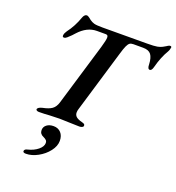

<svg xmlns="http://www.w3.org/2000/svg" viewBox="-168 -817 1128 1234"><g transform="rotate(20 396.5 -200.0)"><path d="M116 -9Q120 -22 149 -29Q190 -37 211 -52Q232 -67 242 -99L370 -526Q385 -577 385 -595Q385 -605 381 -609Q377 -613 368 -613H309Q241 -613 185 -551Q181 -546 167.5 -532Q154 -518 143 -509Q132 -500 125 -500Q117 -500 115 -503.5Q113 -507 114 -515Q116 -528 127 -544Q166 -595 189 -661Q193 -672 199.5 -678.5Q206 -685 213 -685Q222 -685 232.5 -676.5Q243 -668 247 -665Q261 -655 276.5 -650.5Q292 -646 335 -646L639 -647Q688 -647 708 -651Q728 -655 741 -662Q748 -665 762 -674Q763 -675 770.5 -679.5Q778 -684 784 -684Q797 -684 792 -670Q790 -657 784 -647Q752 -594 733 -521Q726 -494 713 -494Q697 -494 697 -526Q695 -571 679 -592Q663 -613 625 -613H558Q542 -613 533 -606.5Q524 -600 515.5 -581.5Q507 -563 496 -525L369 -100Q365 -88 365 -76Q365 -58 378 -47Q391 -36 419 -29Q431 -26 435.5 -22Q440 -18 439 -10Q438 -4 430 -0.5Q422 3 412 3Q387 3 341 1Q295 -1 277 -1Q256 -1 210 1Q173 4 136 4Q127 4 121 0.5Q115 -3 116 -9ZM129 274Q129 268 134 263Q139 258 150 256Q191 246 218.5 223.5Q246 201 246 176Q246 165 239 158Q232 151 219 145Q192 134 192 107Q192 85 210 71Q228 57 257 57Q288 57 307 77.5Q326 98 326 133Q326 169 298.5 204.5Q271 240 229.5 262.5Q188 285 149 285Q129 285 129 274Z"/></g></svg>

Font: EB Garamond SemiBold
Style: Italic
Weight: 600
Italic angle: -17.2°
Designer: Georg Duffner and Octavio Pardo
Foundry: Georg Duffner
Version: Version 1.000